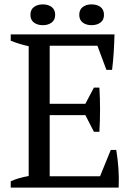

<svg xmlns="http://www.w3.org/2000/svg" viewBox="-20 -857 622 877"><path d="M29 0ZM503 -700Q502 -660 499.5 -619.5Q497 -579 492 -538H466L425 -648H207V-383H370L409 -457H434Q440 -358 434 -255H409L370 -331H207V-52H437L486 -172H511Q518 -130 521 -87Q524 -44 522 0H29V-29Q64 -45 111 -53V-646Q91 -650 70 -656.5Q49 -663 29 -671V-700ZM119 -789Q119 -813 135 -825Q151 -837 176 -837Q200 -837 216 -825Q232 -813 232 -789Q232 -766 216 -754Q200 -742 176 -742Q151 -742 135 -754Q119 -766 119 -789ZM342 -789Q342 -813 358 -825Q374 -837 398 -837Q423 -837 439 -825Q455 -813 455 -789Q455 -766 439 -754Q423 -742 398 -742Q374 -742 358 -754Q342 -766 342 -789Z"/></svg>

Font: PT Serif
Style: Regular
Weight: 400
Designer: A.Korolkova, O.Umpeleva, V.Yefimov
Foundry: ParaType Ltd
Version: Version 1.000W OFL; ttfautohint (v1.6)